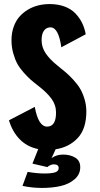

<svg xmlns="http://www.w3.org/2000/svg" viewBox="-20 -726 490 944"><path d="M213 95.5 139.5 78.5 168 7Q113.5 -4 77.2 -41Q41 -78 24 -134.5L151 -200.5Q168.5 -103.5 211.5 -103.5Q255.5 -103.5 255.5 -172.5Q255.5 -210 233 -240.8Q210.5 -271.5 167.5 -304.5Q146 -321 131 -334.2Q116 -347.5 96.5 -369.2Q77 -391 65.2 -412.5Q53.5 -434 45 -464.5Q36.5 -495 36.5 -528Q36.5 -563.5 46.8 -593Q57 -622.5 74.8 -643Q92.5 -663.5 116.5 -678Q140.5 -692.5 167.5 -699.2Q194.5 -706 224 -706Q265 -706 297.2 -694Q329.5 -682 350.2 -660.5Q371 -639 383.5 -613.5Q396 -588 401.5 -557.5L281.5 -493.5Q268 -591.5 228 -591.5Q208 -591.5 196.2 -575.5Q184.5 -559.5 184.5 -528Q184.5 -494 204.5 -464Q224.5 -434 264.5 -402Q289 -382.5 304.2 -369.5Q319.5 -356.5 340.8 -333.5Q362 -310.5 374.2 -289.5Q386.5 -268.5 395.5 -239Q404.5 -209.5 404.5 -178Q404.5 -93 362.5 -47.8Q320.5 -2.5 253.5 8L233.5 51.5Q257 34 290.5 34Q325 34 349.8 49Q374.5 64 374.5 96Q374.5 131.5 347 155.2Q319.5 179 278.8 188.5Q238 198 186.5 198Q137.5 198 90.5 188L116 119Q161 127 198.5 127Q232.5 127 250.5 121.5Q268.5 116 268.5 100Q268.5 82 244 82Q236 82 226.8 86.2Q217.5 90.5 213 95.5Z"/></svg>

Font: League Mono Condensed
Style: Bold
Weight: 700
Width: 1
Designer: Tyler Finck
Foundry: The League of Moveable Type / Tyler Finck
Version: Version 2.210